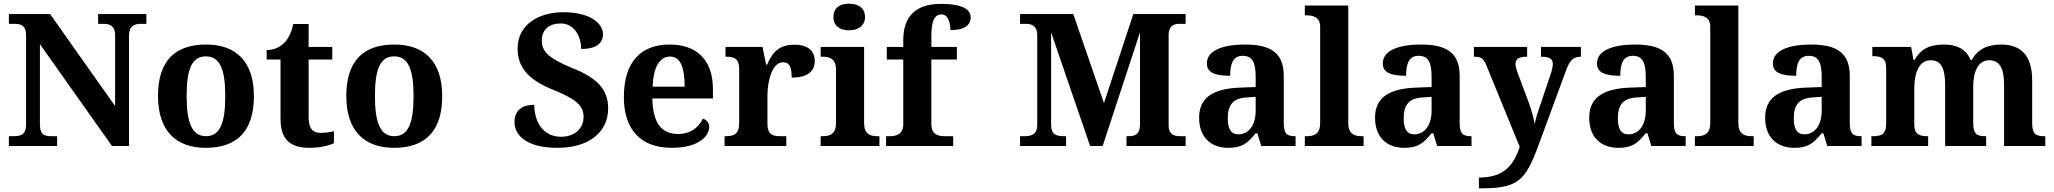

<svg xmlns="http://www.w3.org/2000/svg" viewBox="-20 -790 11113 1039"><path d="M28 0H289V-53H259C219 -53 196 -61 196 -118V-551L586 0H678V-596C678 -647 705 -661 741 -661H772V-714H511V-661H541C575 -661 603 -649 603 -600V-216L251 -714H28V-661H58C92 -661 121 -653 121 -600V-118C121 -61 93 -53 53 -53H28Z M1093 10C1264 10 1354 -82 1354 -270C1354 -458 1256 -549 1096 -549C924 -549 835 -458 835 -270C835 -82 933 10 1093 10ZM1095 -53C1018 -53 990 -128 990 -270C990 -413 1017 -485 1094 -485C1171 -485 1199 -413 1199 -270C1199 -128 1172 -53 1095 -53Z M1656 10C1718 10 1766 -5 1787 -15V-80C1766 -75 1742 -71 1716 -71C1669 -71 1650 -98 1650 -158V-468H1778V-536H1650V-660H1567C1557 -615 1541 -582 1521 -561C1501 -539 1466 -519 1423 -519V-468H1498V-148C1498 -31 1554 10 1656 10Z M2112 10C2283 10 2373 -82 2373 -270C2373 -458 2275 -549 2115 -549C1943 -549 1854 -458 1854 -270C1854 -82 1952 10 2112 10ZM2114 -53C2037 -53 2009 -128 2009 -270C2009 -413 2036 -485 2113 -485C2190 -485 2218 -413 2218 -270C2218 -128 2191 -53 2114 -53Z M2998 10C3165 10 3271 -74 3271 -203C3271 -302 3217 -366 3079 -421C2944 -476 2912 -514 2912 -571C2912 -631 2953 -663 3014 -663C3090 -663 3125 -590 3125 -525C3208 -525 3243 -557 3243 -604C3243 -664 3173 -724 3029 -724C2888 -724 2781 -651 2781 -529C2781 -431 2831 -362 2971 -305C3083 -259 3138 -226 3138 -158C3138 -97 3093 -50 3015 -50C2935 -50 2873 -109 2871 -223C2813 -223 2764 -198 2764 -130C2764 -65 2819 10 2998 10Z M3615 10C3759 10 3818 -52 3818 -104C3818 -126 3803 -142 3784 -148C3761 -102 3718 -65 3650 -65C3560 -65 3513 -123 3510 -257H3838V-308C3838 -467 3749 -549 3604 -549C3446 -549 3356 -453 3356 -265C3356 -91 3445 10 3615 10ZM3685 -321H3512C3515 -427 3550 -484 3606 -484C3663 -484 3685 -423 3685 -321Z M3901 0H4235V-53H4203C4163 -53 4133 -61 4133 -120V-273C4133 -350 4158 -453 4217 -453C4254 -453 4264 -425 4264 -370C4343 -370 4389 -399 4389 -460C4389 -511 4356 -548 4280 -548C4198 -548 4162 -511 4131 -440H4126L4106 -536H3906V-483H3909C3953 -483 3980 -474 3980 -415V-125C3980 -62 3950 -53 3905 -53H3901Z M4575 -626C4622 -626 4661 -649 4661 -698C4661 -749 4622 -770 4575 -770C4527 -770 4490 -749 4490 -698C4490 -649 4527 -626 4575 -626ZM4421 0H4739V-53H4727C4687 -53 4656 -67 4656 -124V-536H4421V-483H4433C4472 -483 4504 -469 4504 -416V-124C4504 -67 4474 -53 4433 -53H4421Z M4775 0H5138V-53H5091C5059 -53 5020 -61 5020 -118V-468H5158V-536H5020V-591C5020 -679 5037 -712 5076 -712C5113 -712 5123 -660 5123 -627C5205 -627 5233 -658 5233 -696C5233 -732 5201 -769 5072 -769C4931 -769 4868 -697 4868 -573V-536H4779V-468H4868V-118C4868 -61 4826 -53 4797 -53H4775Z M5500 0H5749V-53H5742C5695 -53 5668 -61 5668 -118V-615L5879 0H5947L6149 -615V-115C6148 -66 6128 -53 6086 -53H6076V0H6396V-53H6366C6328 -53 6304 -67 6304 -111V-603C6304 -647 6331 -661 6360 -661H6396V-714H6113L5954 -232L5788 -714H5500V-661H5534C5565 -661 5593 -647 5593 -601V-113C5593 -66 5565 -53 5525 -53H5500Z M6626 10C6702 10 6731 -15 6775 -69H6784L6805 0H6991V-53H6987C6942 -53 6927 -69 6927 -124V-379C6927 -504 6857 -549 6717 -549C6604 -549 6511 -520 6511 -447C6511 -398 6552 -380 6637 -380C6637 -448 6654 -488 6705 -488C6760 -488 6775 -447 6775 -374V-319L6693 -316C6543 -311 6469 -261 6469 -153C6469 -42 6538 10 6626 10ZM6681 -63C6642 -63 6624 -92 6624 -149C6624 -221 6650 -259 6730 -263L6775 -266V-191C6775 -113 6738 -63 6681 -63Z M7041 0H7359V-53H7347C7307 -53 7276 -67 7276 -124V-760H7041V-707H7053C7081 -707 7124 -699 7124 -646V-124C7124 -67 7093 -53 7053 -53H7041Z M7578 10C7654 10 7683 -15 7727 -69H7736L7757 0H7943V-53H7939C7894 -53 7879 -69 7879 -124V-379C7879 -504 7809 -549 7669 -549C7556 -549 7463 -520 7463 -447C7463 -398 7504 -380 7589 -380C7589 -448 7606 -488 7657 -488C7712 -488 7727 -447 7727 -374V-319L7645 -316C7495 -311 7421 -261 7421 -153C7421 -42 7490 10 7578 10ZM7633 -63C7594 -63 7576 -92 7576 -149C7576 -221 7602 -259 7682 -263L7727 -266V-191C7727 -113 7690 -63 7633 -63Z M7983 171V229H8000C8197 229 8236 183 8304 0L8455 -410C8475 -464 8494 -482 8531 -483H8535V-536H8319V-483H8324C8365 -482 8383 -472 8383 -443C8383 -431 8378 -407 8373 -394L8310 -207C8301 -182 8291 -151 8285 -118C8281 -146 8267 -196 8252 -237L8190 -403C8185 -418 8181 -432 8181 -444C8181 -470 8198 -483 8240 -483H8244V-536H7956V-483H7960C7994 -483 8008 -475 8024 -435L8204 5C8172 100 8122 171 7983 171Z M8737 10C8813 10 8842 -15 8886 -69H8895L8916 0H9102V-53H9098C9053 -53 9038 -69 9038 -124V-379C9038 -504 8968 -549 8828 -549C8715 -549 8622 -520 8622 -447C8622 -398 8663 -380 8748 -380C8748 -448 8765 -488 8816 -488C8871 -488 8886 -447 8886 -374V-319L8804 -316C8654 -311 8580 -261 8580 -153C8580 -42 8649 10 8737 10ZM8792 -63C8753 -63 8735 -92 8735 -149C8735 -221 8761 -259 8841 -263L8886 -266V-191C8886 -113 8849 -63 8792 -63Z M9152 0H9470V-53H9458C9418 -53 9387 -67 9387 -124V-760H9152V-707H9164C9192 -707 9235 -699 9235 -646V-124C9235 -67 9204 -53 9164 -53H9152Z M9689 10C9765 10 9794 -15 9838 -69H9847L9868 0H10054V-53H10050C10005 -53 9990 -69 9990 -124V-379C9990 -504 9920 -549 9780 -549C9667 -549 9574 -520 9574 -447C9574 -398 9615 -380 9700 -380C9700 -448 9717 -488 9768 -488C9823 -488 9838 -447 9838 -374V-319L9756 -316C9606 -311 9532 -261 9532 -153C9532 -42 9601 10 9689 10ZM9744 -63C9705 -63 9687 -92 9687 -149C9687 -221 9713 -259 9793 -263L9838 -266V-191C9838 -113 9801 -63 9744 -63Z M10107 0H10414V-53H10411C10367 -53 10339 -62 10339 -118V-309C10339 -391 10362 -464 10428 -464C10487 -464 10506 -415 10506 -329V0H10728V-53H10725C10680 -53 10658 -62 10658 -124V-321C10658 -398 10682 -464 10745 -464C10804 -464 10825 -415 10825 -329V0H11048V-53H11044C10999 -53 10977 -62 10977 -124V-356C10977 -491 10915 -549 10809 -549C10732 -549 10680 -521 10650 -465H10644C10620 -524 10570 -549 10499 -549C10417 -549 10372 -521 10340 -465H10335L10322 -536H10112V-486H10115C10159 -486 10187 -477 10187 -421V-122C10187 -62 10160 -53 10115 -53H10107Z"/></svg>

Font: Noto Serif Malayalam
Style: Bold
Weight: 700
Designer: Indian type Foundry, Jelle Bosma, Monotype Design Team
Foundry: Monotype Imaging Inc.
Version: Version 2.104